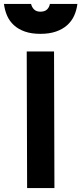

<svg xmlns="http://www.w3.org/2000/svg" viewBox="-67 -950 411 970"><path d="M68 -690H206L208 0H70ZM90 -930Q94 -913 105.5 -902Q117 -891 137 -891Q159 -891 170.5 -902Q182 -913 185 -930H324Q320 -898 307.5 -870.5Q295 -843 272 -822.5Q249 -802 215.5 -790.5Q182 -779 137 -779Q92 -779 59 -790.5Q26 -802 3.5 -822.5Q-19 -843 -31 -870.5Q-43 -898 -47 -930Z"/></svg>

Font: Panefresco 999wt
Style: Regular
Weight: 900
Version: Version 1.001